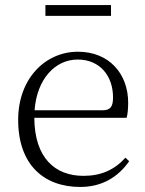

<svg xmlns="http://www.w3.org/2000/svg" viewBox="-20 -727 576 761"><path d="M160 -664H420V-707H160ZM298 14C384 14 448 -25 492 -88L477 -102C434 -54 381 -30 311 -30C198 -30 117 -101 116 -260H482C486 -275 488 -296 488 -320C488 -435 412 -522 289 -522C160 -522 52 -416 52 -252C52 -73 155 14 298 14ZM117 -290C126 -413 198 -491 288 -491C377 -491 428 -425 428 -341C428 -306 419 -290 387 -290Z"/></svg>

Font: Noto Serif CJK SC ExtraLight
Style: Regular
Weight: 200
Designer: Ryoko NISHIZUKA 西塚涼子 (kana & ideographs); Frank Grießhammer (Latin, Greek & Cyrillic); Wenlong ZHANG 张文龙 (bopomofo); San
Foundry: Adobe
Version: Version 2.001;hotconv 1.1.0;makeotfexe 2.6.0